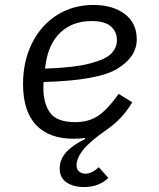

<svg xmlns="http://www.w3.org/2000/svg" viewBox="-20 -548 640 775"><path d="M221 132Q221 95 247.5 66Q274 37 324 13L323 9Q302 12 277 12Q178 12 125.5 -43.5Q73 -99 73 -209Q73 -301 109.5 -374Q146 -447 210.5 -487.5Q275 -528 357 -528Q435 -528 483.5 -491.5Q532 -455 532 -389Q532 -319 454.5 -271Q377 -223 156 -217Q155 -207 155 -194Q155 -130 182.5 -92.5Q210 -55 284 -55Q338 -55 376 -80.5Q414 -106 459 -169L514 -135Q492 -99 467 -72.5Q442 -46 410 -24Q341 24 315 57.5Q289 91 289 119Q289 136 299.5 144.5Q310 153 325 153Q350 153 379 127L417 170Q402 186 377 196.5Q352 207 319 207Q277 207 249 188.5Q221 170 221 132ZM163 -281 162 -271Q280 -275 344 -292Q408 -309 430 -332.5Q452 -356 452 -386Q452 -420 427.5 -441.5Q403 -463 350 -463Q272 -463 223 -416Q174 -369 163 -281Z"/></svg>

Font: iA Writer Mono V
Style: Regular
Weight: 400
Italic angle: -9.5°
Designer: Mike Abbink, Paul van der Laan, Pieter van Rosmalen
Foundry: Bold Monday
Version: Version 2.000